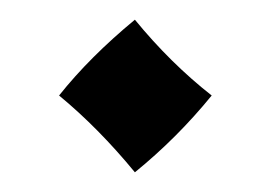

<svg xmlns="http://www.w3.org/2000/svg" viewBox="-20 -323 273 195"><path d="M40 -226Q71 -265 117 -303Q153 -259 195 -226Q160 -183 117 -148Q80 -193 40 -226Z"/></svg>

Font: Mirza Medium
Style: Regular
Weight: 500
Designer: Arabic design by Kourosh Beigpour, Latin design by Eduardo Tunni, engineering by Lasse Fister
Version: Version 1.0010g